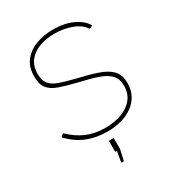

<svg xmlns="http://www.w3.org/2000/svg" viewBox="-169 -626 810 891"><g transform="rotate(-30 235.5 -180.0)"><path d="M235 10Q176 10 126 -10.5Q76 -31 37 -74L52 -87Q92 -48 136 -29Q180 -10 235 -10Q312 -10 360 -43.5Q408 -77 408 -136Q408 -174 387 -195.5Q366 -217 325.5 -230.5Q285 -244 227 -257Q174 -270 138.5 -282.5Q103 -295 85.5 -317Q68 -339 68 -380Q68 -432 93.5 -464Q119 -496 160.5 -511.5Q202 -527 251 -527Q314 -527 358.5 -505.5Q403 -484 420 -452L402 -444Q383 -475 340 -491Q297 -507 247 -507Q204 -507 168 -494Q132 -481 110 -454Q88 -427 88 -383Q88 -349 103 -330Q118 -311 149 -300Q180 -289 228 -277Q290 -263 335 -248Q380 -233 404 -208.5Q428 -184 428 -139Q428 -71 375 -30.5Q322 10 235 10ZM218 167 228 109H219V50H245V109L232 167Z"/></g></svg>

Font: Raleway Thin
Style: Regular
Weight: 100
Designer: Matt McInerney, Pablo Impallari, Rodrigo Fuenzalida
Foundry: Matt McInerney, Pablo Impallari, Rodrigo Fuenzalida
Version: Version 4.026